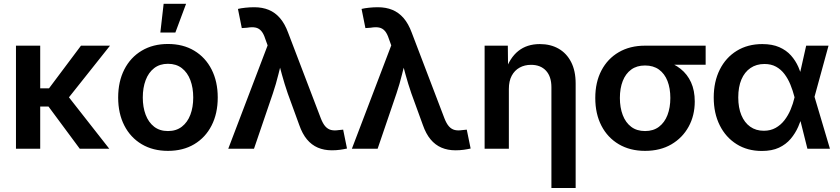

<svg xmlns="http://www.w3.org/2000/svg" viewBox="-20 -773 4366 998"><path d="M189 -535.6V0H63V-535.6ZM551.8 -535.6 300.3 -219.2H155.3L152.8 -314H234.9L400.9 -535.6ZM394.5 0 228.5 -224.1 317.4 -293.9 547.9 0Z M853 11.2Q774.9 11.2 716.6 -23.4Q658.2 -58.1 626.2 -120.6Q594.2 -183.1 594.2 -266.1Q594.2 -349.1 626.2 -411.9Q658.2 -474.6 716.6 -509.5Q774.9 -544.4 853 -544.4Q931.6 -544.4 989.7 -509.5Q1047.9 -474.6 1079.8 -411.9Q1111.8 -349.1 1111.8 -266.1Q1111.8 -183.1 1079.8 -120.6Q1047.9 -58.1 989.7 -23.4Q931.6 11.2 853 11.2ZM853 -91.8Q896 -91.8 925.3 -114.5Q954.6 -137.2 969.5 -176.5Q984.4 -215.8 984.4 -266.1Q984.4 -316.9 969.5 -356.4Q954.6 -396 925.3 -418.7Q896 -441.4 853 -441.4Q810.5 -441.4 781.2 -418.7Q752 -396 737.1 -356.4Q722.2 -316.9 722.2 -266.1Q722.2 -215.8 737.1 -176.5Q752 -137.2 781 -114.5Q810.1 -91.8 853 -91.8ZM813.5 -604 830.6 -753.4H947.3L891.6 -604Z M1166.5 0 1371.1 -537.1 1358.9 -570.8Q1350.1 -598.6 1337.6 -612.5Q1325.2 -626.5 1307.4 -629.9Q1289.6 -633.3 1264.2 -628.9L1236.8 -627L1216.8 -726.6Q1232.4 -730.5 1255.4 -732.9Q1278.3 -735.4 1301.8 -735.4Q1343.8 -735.4 1377 -721.7Q1410.2 -708 1435.3 -679Q1460.4 -649.9 1477.5 -603.5L1647.5 -158.2Q1658.2 -130.4 1671.1 -116Q1684.1 -101.6 1700.9 -97.4Q1717.8 -93.3 1739.7 -96.7L1763.7 -99.1L1783.7 -1Q1769.5 2.4 1748.5 5.4Q1727.5 8.3 1705.1 8.3Q1664.6 8.3 1632.1 -5.6Q1599.6 -19.5 1575.4 -48.6Q1551.3 -77.6 1535.2 -124L1475.6 -287.6Q1458.5 -337.4 1445.3 -385.7Q1432.1 -434.1 1418.5 -485.8H1452.1Q1439 -435.1 1427 -386Q1415 -336.9 1398.4 -287.6L1300.3 0Z M1809.1 0 2013.7 -537.1 2001.5 -570.8Q1992.7 -598.6 1980.2 -612.5Q1967.8 -626.5 1950 -629.9Q1932.1 -633.3 1906.7 -628.9L1879.4 -627L1859.4 -726.6Q1875 -730.5 1897.9 -732.9Q1920.9 -735.4 1944.3 -735.4Q1986.3 -735.4 2019.5 -721.7Q2052.7 -708 2077.9 -679Q2103 -649.9 2120.1 -603.5L2290 -158.2Q2300.8 -130.4 2313.7 -116Q2326.7 -101.6 2343.5 -97.4Q2360.4 -93.3 2382.3 -96.7L2406.2 -99.1L2426.3 -1Q2412.1 2.4 2391.1 5.4Q2370.1 8.3 2347.7 8.3Q2307.1 8.3 2274.7 -5.6Q2242.2 -19.5 2218 -48.6Q2193.8 -77.6 2177.7 -124L2118.2 -287.6Q2101.1 -337.4 2087.9 -385.7Q2074.7 -434.1 2061 -485.8H2094.7Q2081.5 -435.1 2069.6 -386Q2057.6 -336.9 2041 -287.6L1942.9 0Z M2625 -310.5V0H2499V-535.6H2619.6L2621.1 -402.3H2606.4Q2629.4 -472.2 2674.3 -508.1Q2719.2 -543.9 2786.1 -543.9Q2841.8 -543.9 2883.5 -520Q2925.3 -496.1 2948.7 -450.4Q2972.2 -404.8 2972.2 -338.9V204.1H2846.2V-319.3Q2846.2 -375 2818.1 -405.5Q2790 -436 2740.2 -436Q2707 -436 2680.9 -421.6Q2654.8 -407.2 2639.9 -379.4Q2625 -351.6 2625 -310.5Z M3333 11.2Q3254.9 11.2 3196.5 -23.2Q3138.2 -57.6 3106.2 -119.4Q3074.2 -181.2 3074.2 -263.7Q3074.2 -345.7 3106.2 -406.7Q3138.2 -467.8 3196.3 -501.7Q3254.4 -535.6 3332.5 -535.6H3647.9V-436.5H3419.9L3332.5 -432.6Q3290 -432.6 3261 -411.4Q3231.9 -390.1 3217 -352.1Q3202.1 -314 3202.1 -263.7Q3202.1 -213.9 3217 -174.8Q3231.9 -135.7 3261 -113.8Q3290 -91.8 3333 -91.8Q3376 -91.8 3405.3 -114Q3434.6 -136.2 3449.5 -175Q3464.4 -213.9 3464.4 -263.7Q3464.4 -314 3449.5 -352.1Q3434.6 -390.1 3405.3 -411.4Q3376 -432.6 3333 -432.6V-469.7Q3388.7 -469.7 3435.8 -456.3Q3482.9 -442.9 3517.8 -415Q3552.7 -387.2 3572 -345Q3591.3 -302.7 3591.3 -245.6Q3591.3 -172.4 3559.3 -114.3Q3527.3 -56.2 3469.5 -22.5Q3411.6 11.2 3333 11.2Z M3939.9 11.7Q3865.2 11.7 3808.8 -23.7Q3752.4 -59.1 3721.2 -121.6Q3689.9 -184.1 3689.9 -266.1Q3689.9 -348.6 3721.4 -411.4Q3752.9 -474.1 3809.8 -509Q3866.7 -543.9 3942.4 -543.9Q3994.1 -543.9 4030.8 -527.8Q4067.4 -511.7 4091.3 -484.9Q4115.2 -458 4129.9 -424.8Q4144.5 -391.6 4152.8 -357.4H4190.4L4212.9 -272.9L4293.9 0H4176.8L4109.4 -269.5Q4101.1 -302.2 4088.6 -332.8Q4076.2 -363.3 4057.9 -387.7Q4039.6 -412.1 4013.9 -426.3Q3988.3 -440.4 3953.6 -440.4Q3911.6 -440.4 3880.9 -419.4Q3850.1 -398.4 3833.7 -359.6Q3817.4 -320.8 3817.4 -266.6Q3817.4 -213.4 3833.5 -174.6Q3849.6 -135.7 3879.4 -114.5Q3909.2 -93.3 3950.2 -93.3Q3984.9 -93.3 4011.5 -108.2Q4038.1 -123 4057.4 -147.9Q4076.7 -172.9 4089.6 -203.6Q4102.5 -234.4 4109.9 -266.6L4170.4 -535.6H4286.6L4212.9 -266.6L4189.9 -182.1H4153.3Q4144 -147.9 4128.9 -113.8Q4113.8 -79.6 4089.6 -51Q4065.4 -22.5 4029.1 -5.4Q3992.7 11.7 3939.9 11.7Z"/></svg>

Font: Inter 20pt SemiBold
Style: Regular
Weight: 600
Version: Version 4.001;git-66647c0bb